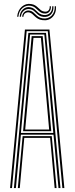

<svg xmlns="http://www.w3.org/2000/svg" viewBox="-20 -949 376 969"><path d="M30.8 0 105.8 -800H229.5L304.8 0H294.8L221 -791.5H114.5L40.5 0ZM70 0 94.2 -261.8H241.2L265.5 0H255.8L233 -253.2H102.5L79.8 0ZM50.2 0 123.2 -783.2H212.2L285.2 0H275.2L250 -269.5H85.5L60.2 0ZM85.5 -278H249L228.5 -504.2L203.8 -774.8H131.8L106.5 -504.2ZM96.5 -287 116.2 -504.2 139.8 -766.5H195.5L219.2 -504.2L238.8 -287ZM107.2 -295.2H228L209.5 -504.2L186.5 -758H149L126.2 -504.2ZM66.5 -864.5Q69.5 -897.2 90.2 -915.2Q111 -933.2 137.8 -928.5Q150.2 -926.5 158.6 -921Q167 -915.5 173.5 -908.9Q180 -902.2 187 -897Q194 -891.8 203.8 -890.5Q217.5 -888.5 224.6 -896.2Q231.8 -904 230.8 -917.5H237Q238 -899.8 228.6 -889.4Q219.2 -879 202 -881Q191.2 -882.2 183.8 -887.5Q176.2 -892.8 169.8 -899.2Q163.2 -905.8 155.6 -911.5Q148 -917.2 136.5 -919.5Q113.2 -924.2 94.4 -909Q75.5 -893.8 72.8 -864.5ZM79.2 -864.5Q81.2 -889.8 97.5 -903.2Q113.8 -916.8 134.2 -912Q145 -909.8 152.2 -904.1Q159.5 -898.5 165.9 -891.9Q172.2 -885.2 180.1 -880Q188 -874.8 200 -873.2Q219 -871.2 231.8 -882.9Q244.5 -894.5 243.5 -917.5H249.8Q251.5 -890.8 236.8 -876Q222 -861.2 198.2 -864Q185.8 -865.5 177.6 -870.9Q169.5 -876.2 163.2 -882.9Q157 -889.5 150 -895Q143 -900.5 132.5 -902.8Q114.8 -906 101.1 -895.4Q87.5 -884.8 85.5 -864.5ZM91.8 -864.5Q93.2 -880.8 104.5 -889.6Q115.8 -898.5 131 -895.2Q140.5 -893 147.1 -887.6Q153.8 -882.2 160.1 -875.6Q166.5 -869 174.8 -863.6Q183 -858.2 196 -856.2Q223 -852.5 240.4 -870Q257.8 -887.5 256.2 -917.5H262.5Q264.8 -883 244.8 -862.9Q224.8 -842.8 193.8 -847.5Q180.5 -849.2 171.6 -854.5Q162.8 -859.8 156.1 -866.1Q149.5 -872.5 143.4 -878Q137.2 -883.5 129.5 -885.8Q118.5 -889 108.8 -883.4Q99 -877.8 98.2 -864.5Z"/></svg>

Font: Big Shoulders Inline Text Thin ExtraLight
Style: Regular
Weight: 250
Version: Version 2.002